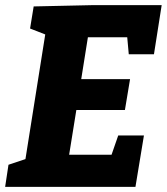

<svg xmlns="http://www.w3.org/2000/svg" viewBox="-26 -727 649 747"><path d="M475 -516 469 -582H316L290 -419H480L460 -299H271L243 -125H408L434 -200H534L501 0H-6L7 -86L73 -108L150 -593L91 -616L105 -702L333 -707H603L573 -516Z"/></svg>

Font: Bitter Pro ExtraBold
Style: Italic
Weight: 800
Italic angle: -9°
Designer: Sol Matas, and Bitter project Authors
Foundry: Sol Matas
Version: Version 1.010